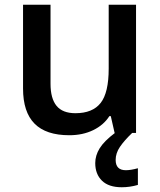

<svg xmlns="http://www.w3.org/2000/svg" viewBox="-20 -560 675 809"><path d="M462.9 0 446.8 -70.8H440.9Q417 -33.2 372.8 -11.7Q328.6 9.8 272 9.8Q173.8 9.8 125.5 -39.1Q77.1 -87.9 77.1 -187V-540H192.9V-207Q192.9 -145 218.3 -114Q243.7 -83 297.9 -83Q370.1 -83 404.1 -126.2Q438 -169.4 438 -271V-540H553.2V0ZM467.3 113.8Q467.3 157.2 510.3 157.2Q531.2 157.2 561 148.9V219.2Q527.3 229 493.2 229Q438 229 409.7 201.4Q381.3 173.8 381.3 127Q381.3 95.2 399.9 64.9Q418.5 34.7 464.4 0H537.1Q503.4 32.2 485.4 58.8Q467.3 85.4 467.3 113.8Z"/></svg>

Font: JBL Sans
Style: Semibold
Weight: 600
Version: Version 1.10